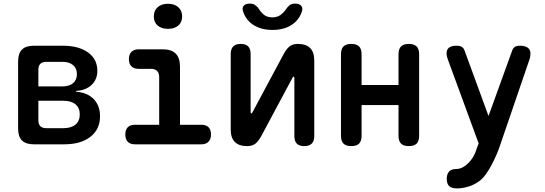

<svg xmlns="http://www.w3.org/2000/svg" viewBox="-20 -805 3040 1071"><path d="M169 0Q124 0 102.5 -21.5Q81 -43 81 -88V-462Q81 -507 102.5 -528.5Q124 -550 169 -550H330Q419 -550 471 -512.5Q523 -475 523 -410Q523 -362 491 -331.5Q459 -301 405 -298V-293Q467 -289 502.5 -252.5Q538 -216 538 -156Q538 -84 484.5 -42Q431 0 339 0ZM194 -243V-134Q194 -112 205 -101Q216 -90 238 -90H334Q377 -90 401 -110Q425 -130 425 -167Q425 -203 401 -223Q377 -243 334 -243ZM238 -460Q216 -460 205 -449Q194 -438 194 -416V-323H328Q366 -323 387.5 -341Q409 -359 409 -392Q409 -424 387.5 -442Q366 -460 328 -460Z M1104 -109Q1130 -109 1143.5 -95Q1157 -81 1157 -55Q1157 -29 1143 -14.5Q1129 0 1104 0H732Q706 0 692.5 -14.5Q679 -29 679 -55Q679 -81 692.5 -95Q706 -109 732 -109H868V-374Q868 -397 856.5 -409Q845 -421 822 -421H754Q727 -421 713 -435Q699 -449 699 -475Q699 -501 713 -515.5Q727 -530 754 -530H887Q936 -530 960 -506Q984 -482 984 -433V-109ZM917 -644Q881 -644 859.5 -662.5Q838 -681 838 -713Q838 -746 859.5 -765Q881 -784 917 -784Q953 -784 974.5 -765Q996 -746 996 -713Q996 -681 974.5 -662.5Q953 -644 917 -644Z M1267 -82V-504Q1267 -532 1281 -546Q1295 -560 1323 -560Q1351 -560 1364.5 -546Q1378 -532 1378 -504V-178Q1380 -172 1382 -172Q1384 -172 1385 -174L1388 -178L1561 -501Q1575 -528 1592.5 -544Q1610 -560 1641 -560Q1687 -560 1710 -537Q1733 -514 1733 -468V-46Q1733 -18 1719 -4Q1705 10 1677 10Q1649 10 1635.5 -4Q1622 -18 1622 -46V-372Q1620 -378 1618 -378Q1616 -378 1615 -377L1612 -372L1439 -49Q1425 -22 1407.5 -6Q1390 10 1359 10Q1313 10 1290 -13Q1267 -36 1267 -82ZM1336 -741Q1329 -761 1339.5 -773Q1350 -785 1374 -785Q1384 -785 1392 -782.5Q1400 -780 1405 -775Q1417 -767 1424.5 -754.5Q1432 -742 1443 -731Q1464 -708 1499 -708Q1534 -708 1556 -731Q1567 -741 1575 -753Q1583 -765 1592 -773Q1599 -779 1606.5 -782Q1614 -785 1625 -785Q1649 -785 1660 -773Q1671 -761 1664 -741Q1653 -705 1624 -679Q1577 -638 1500 -638Q1423 -638 1376 -679Q1347 -705 1336 -741Z M1939 10Q1910 10 1896 -4Q1882 -18 1882 -48V-502Q1882 -532 1896 -546Q1910 -560 1939 -560Q1969 -560 1983 -546Q1997 -532 1997 -502V-331H2203V-502Q2203 -532 2217 -546Q2231 -560 2261 -560Q2290 -560 2304 -546Q2318 -532 2318 -502V-48Q2318 -18 2304 -4Q2290 10 2261 10Q2231 10 2217 -4Q2203 -18 2203 -48V-219H1997V-48Q1997 -18 1983 -4Q1969 10 1939 10Z M2641 19 2650 -5 2479 -471Q2475 -481 2473 -490Q2471 -499 2471 -507Q2471 -529 2485 -539.5Q2499 -550 2526 -550Q2546 -550 2556 -543.5Q2566 -537 2571 -524L2705 -158L2837 -523Q2842 -537 2852 -543.5Q2862 -550 2879 -550Q2909 -550 2924 -539Q2939 -528 2939 -506Q2939 -498 2937.5 -489Q2936 -480 2932 -469L2768 10Q2761 31 2749 59Q2737 87 2722.5 114.5Q2708 142 2690.5 166.5Q2673 191 2654 205Q2624 227 2590.5 236.5Q2557 246 2530 246Q2500 246 2486 233.5Q2472 221 2472 193V192Q2472 167 2484.5 152.5Q2497 138 2522 138Q2539 138 2553.5 132Q2568 126 2581 115Q2594 104 2603 93Q2612 82 2619 70.5Q2626 59 2631 46.5Q2636 34 2641 19Z"/></svg>

Font: Maple Mono NL SemiBold
Style: Regular
Weight: 600
Monospace: yes
Designer: subframe7536
Version: Version 7.000